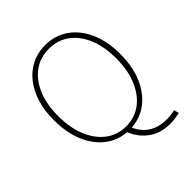

<svg xmlns="http://www.w3.org/2000/svg" viewBox="-225 -809 1097 1097"><g transform="rotate(-45 324.0 -260.0)"><path d="M514 152Q434 152 380.5 112Q327 72 304 11Q231 6 175 -38Q119 -82 87.5 -157.5Q56 -233 56 -332Q56 -436 90.5 -512.5Q125 -589 185.5 -630.5Q246 -672 324 -672Q402 -672 462.5 -630.5Q523 -589 557.5 -512.5Q592 -436 592 -332Q592 -232 560 -156.5Q528 -81 471 -37Q414 7 341 11Q363 63 407.5 91.5Q452 120 516 120Q539 120 554.5 117.5Q570 115 582 112L590 142Q578 145 557.5 148.5Q537 152 514 152ZM324 -16Q394 -16 446.5 -55.5Q499 -95 528.5 -166Q558 -237 558 -332Q558 -427 528.5 -496.5Q499 -566 446.5 -604Q394 -642 324 -642Q254 -642 201.5 -604Q149 -566 119.5 -496.5Q90 -427 90 -332Q90 -237 119.5 -166Q149 -95 201.5 -55.5Q254 -16 324 -16Z"/></g></svg>

Font: Assistant ExtraLight
Style: Regular
Weight: 200
Designer: Hebrew By Ben Nathan, Latin by Paul Hunt
Version: Version 3.000